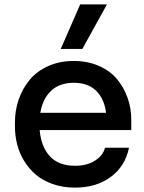

<svg xmlns="http://www.w3.org/2000/svg" viewBox="-20 -834 656 872"><path d="M354 -611.8H255.9L344.2 -814H465.8ZM320.8 18.1Q266.1 18.1 220.5 2.2Q174.8 -13.7 143.3 -40.3Q111.8 -66.9 89.8 -102.8Q67.9 -138.7 57.9 -178.2Q47.9 -217.8 47.9 -259.8V-278.8Q47.9 -332.5 64.7 -381.6Q81.5 -430.7 113.8 -470.2Q146 -509.8 198 -533.4Q250 -557.1 314.9 -557.1Q377.9 -557.1 428.7 -534.9Q479.5 -512.7 511 -475.1Q542.5 -437.5 559.3 -390.1Q576.2 -342.8 576.2 -290V-243.2H160.2Q166.5 -168 206.3 -124.5Q246.1 -81.1 320.8 -81.1Q375 -81.1 411.6 -104.5Q448.2 -127.9 457 -163.1H565.9Q548.8 -79.1 483.2 -30.5Q417.5 18.1 320.8 18.1ZM163.1 -321.8H461.9Q453.1 -386.7 416 -422.4Q378.9 -458 314.9 -458Q251 -458 212.4 -421.9Q173.8 -385.7 163.1 -321.8Z"/></svg>

Font: Sora Medium
Style: Regular
Weight: 500
Designer: Jonathan Barnbrook, Julián Moncada
Foundry: Barnbrook Fonts
Version: Version 2.000